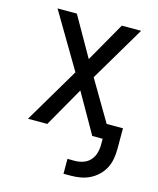

<svg xmlns="http://www.w3.org/2000/svg" viewBox="-109 -597 718 874"><g transform="rotate(15 250.0 -160.0)"><path d="M274 200V130H308Q328 130 347.5 123.5Q367 117 380.5 102Q394 87 399.5 67.5Q405 48 405 28V0H356L250 -186L144 0H53L207 -260L53 -520H144L250 -334L356 -520H447L293 -260L405 -70H482V28Q482 51 478 74Q474 97 463.5 117.5Q453 138 436 154.5Q419 171 398 181.5Q377 192 354 196Q331 200 308 200Z"/></g></svg>

Font: Iosevka Term SS14
Style: Regular
Weight: 400
Monospace: yes
Designer: Belleve Invis
Foundry: Belleve Invis
Version: Version 24.1.1; ttfautohint (v1.8.4)